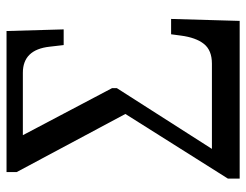

<svg xmlns="http://www.w3.org/2000/svg" viewBox="-103 -651 754 588"><g transform="rotate(-90 274.0 -357.0)"><path d="M21 -36 219 -350 41 -683V-714H473L478 -539H430L425 -582Q416 -664 345 -664H154L298 -391V-376L112 -85H373Q414 -85 433.5 -109.5Q453 -134 459 -180L463 -210H510L504 0H21Z"/></g></svg>

Font: Noto Serif Narrow
Style: Regular
Weight: 400
Width: 4
Designer: Monotype Design Team
Foundry: Monotype Imaging Inc.
Version: Version 1.001